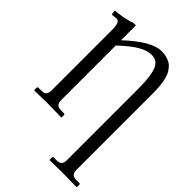

<svg xmlns="http://www.w3.org/2000/svg" viewBox="-268 -804 1138 1138"><g transform="rotate(45 301.5 -234.5)"><path d="M91.3 -71.8V-572.8Q91.3 -614.3 84.2 -629.9Q77.1 -645.5 61.5 -645.5L39.6 -643.1L29.3 -642.1Q23.9 -642.1 23.9 -647L22 -672.4Q47.4 -672.4 91.3 -681.2Q127.9 -688 149.9 -697.8H171.9V-572.8Q304.7 -697.8 388.2 -697.8Q410.6 -697.8 429.2 -692.9Q447.8 -688 461.4 -680.4Q475.1 -672.9 485.8 -659.7Q496.6 -646.5 503.4 -634.3Q510.3 -622.1 515.1 -603.8Q520 -585.4 522.5 -571.5Q524.9 -557.6 526.4 -536.9Q527.8 -516.1 528.1 -503.2Q528.3 -490.2 528.3 -469.7V156.2Q528.3 178.7 538.1 189.5Q547.9 200.2 571.3 200.2H594.7Q603 200.2 603 208.5V227.1L601.1 229Q520 227.1 481 227.1L375.5 229L373.5 227.1V208.5Q373.5 200.2 381.3 200.2H404.8Q428.7 200.2 438.2 189.5Q447.8 178.7 447.8 156.2V-428.7Q447.8 -510.3 439.5 -555.7Q431.2 -601.1 412.8 -620.8Q394.5 -640.6 361.8 -640.6Q325.2 -640.6 281.2 -615.5Q237.3 -590.3 171.9 -528.8V-71.8Q171.9 -49.3 181.6 -38.6Q191.4 -27.8 214.8 -27.8H238.3Q246.6 -27.8 246.6 -19.5V-1L244.6 1Q166 -1 127 -1L19 1L17.1 -1V-19.5Q17.1 -27.8 24.9 -27.8H48.3Q72.3 -27.8 81.8 -38.6Q91.3 -49.3 91.3 -71.8Z"/></g></svg>

Font: Libertinage
Style: f
Weight: 400
Designer: OSP
Foundry: OSP
Version: Version 1.0; 2008; OFL relea